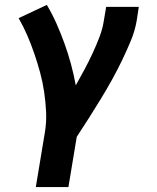

<svg xmlns="http://www.w3.org/2000/svg" viewBox="-20 -558 640 783"><path d="M126 205 163 -18Q170 -60 168 -101.5Q166 -143 160 -183.5Q154 -224 143.5 -262.5Q133 -301 120 -339Q107 -377 91.5 -413Q76 -449 56 -484L171 -538Q193 -501 210.5 -461.5Q228 -422 243 -380.5Q258 -339 269.5 -296.5Q281 -254 289 -210Q307 -242 324.5 -274.5Q342 -307 357.5 -340.5Q373 -374 386 -408Q399 -442 404 -477L413 -530H546L538 -477Q531 -434 514 -393Q497 -352 477.5 -311.5Q458 -271 436 -231.5Q414 -192 390.5 -153.5Q367 -115 342.5 -76.5Q318 -38 293 0L259 205Z"/></svg>

Font: Iosevka Curly Slab XBdEx
Style: Italic
Weight: 800
Width: 7
Italic angle: -9°
Monospace: yes
Designer: Belleve Invis
Foundry: Belleve Invis
Version: Version 11.1.0; ttfautohint (v1.8.3)